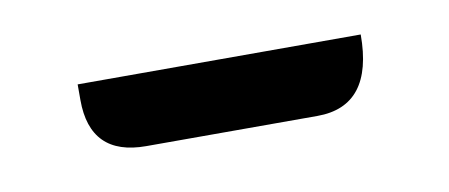

<svg xmlns="http://www.w3.org/2000/svg" viewBox="-26 -363 395 169"><g transform="rotate(-10 171.5 -279.0)"><path d="M96 -247Q46 -247 46 -297V-311H299Q299 -247 249 -247Z"/></g></svg>

Font: Swei Half Moon CJK TC
Style: DemiLight
Weight: 350
Version: Version 2.125